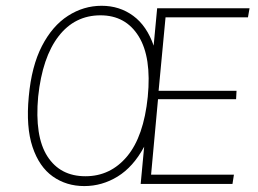

<svg xmlns="http://www.w3.org/2000/svg" viewBox="-20 -636 892 664"><path d="M271.5 7.5Q209.5 7.5 162.5 -25.8Q115.5 -59 92.5 -127.8Q69.5 -196.5 79.5 -302Q89 -407 125 -476.8Q161 -546.5 215 -581.2Q269 -616 331.5 -616Q393.5 -616 440.8 -581.2Q488 -546.5 511.8 -477Q535.5 -407.5 526 -302Q515 -196 477.8 -127.2Q440.5 -58.5 386.8 -25.5Q333 7.5 271.5 7.5ZM275.5 -26.5Q362 -26.5 419.5 -95.2Q477 -164 491 -301Q504.5 -438 459.5 -510.5Q414.5 -583 327.5 -583Q238.5 -583 182.5 -510.5Q126.5 -438 112 -302Q99.5 -164.5 143.8 -95.5Q188 -26.5 275.5 -26.5ZM466.5 0 523.5 -607.5H843L837.5 -576H552.5L528.5 -322H798L796.5 -293H526.5L502.5 -32H789L784 0Z"/></svg>

Font: Karla ExtraLight
Style: Italic
Weight: 250
Italic angle: -8°
Designer: Jonathan Pinhorn
Version: Version 2.004;gftools[0.9.33]